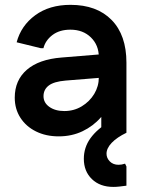

<svg xmlns="http://www.w3.org/2000/svg" viewBox="-20 -540 593 781"><path d="M218.7 14.7Q167 14.7 126.5 -5.3Q86 -25.3 63 -61Q40 -96.7 40 -142.7Q40 -213.7 89.2 -256.2Q138.3 -298.7 230.3 -306L425.7 -322V-226.7L247.3 -212.3Q199.3 -208.3 178.2 -192Q157 -175.7 157 -148.7Q157 -122 180.8 -105.2Q204.7 -88.3 241.7 -88.3Q280.7 -88.3 312.5 -107.5Q344.3 -126.7 363.2 -157.8Q382 -189 382 -225.3V-307.7Q382 -356.3 349.8 -387.8Q317.7 -419.3 266.3 -419.3Q222 -419.3 193.3 -397.5Q164.7 -375.7 156.7 -344H145.7L47.7 -368Q65.7 -435.7 123.3 -478Q181 -520.3 266.7 -520.3Q373.7 -520.3 434 -458.8Q494.3 -397.3 494.3 -285V0H392V-147L433.3 -140.7Q421.3 -98 390.3 -62.5Q359.3 -27 315.7 -6.2Q272 14.7 218.7 14.7ZM441 220.3Q386.7 220.3 353.8 188.5Q321 156.7 321 106Q321 59.7 348 22.2Q375 -15.3 427.7 -46.7L494.3 0Q455.7 18.7 434.5 40.8Q413.3 63 413.3 85.3Q413.3 103 426.8 116.7Q440.3 130.3 462.3 130.3Q475 130.3 488.7 125.7L494.3 137.3V215.3Q479 217.3 466.3 218.8Q453.7 220.3 441 220.3Z"/></svg>

Font: Fustat
Style: Regular
Weight: 400
Designer: Mohamed Gaber, Khaled Hosny, Laura Garcia Mut
Foundry: Kief Type Foundry, Alif Type Foundry, Hard Type Foundry
Version: Version 1.007